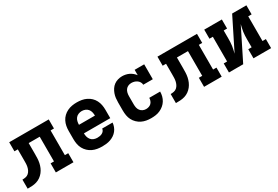

<svg xmlns="http://www.w3.org/2000/svg" viewBox="40 -1269 2921 2019"><g transform="rotate(-30 1500.0 -260.0)"><path d="M0 0V-110Q20 -110 40 -114Q60 -118 75 -131Q90 -144 99 -162.5Q108 -181 112 -200.5Q116 -220 116.5 -240Q117 -260 117 -280V-410H76V-520H556V-410H515V-110H556V0H342V-110H383V-410H249V-281Q249 -254 248 -226.5Q247 -199 241.5 -172Q236 -145 225 -119.5Q214 -94 197 -72.5Q180 -51 157.5 -35Q135 -19 108.5 -11Q82 -3 54.5 -1.5Q27 0 0 0Z M903 8Q873 8 843.5 3Q814 -2 787 -14.5Q760 -27 738 -48Q716 -69 702 -95Q688 -121 682.5 -150.5Q677 -180 677 -210V-310Q677 -340 682.5 -369Q688 -398 701.5 -424.5Q715 -451 736.5 -471.5Q758 -492 785 -505Q812 -518 841 -523Q870 -528 900 -528Q930 -528 959 -523Q988 -518 1015 -505Q1042 -492 1063.5 -471.5Q1085 -451 1098.5 -424.5Q1112 -398 1117.5 -369Q1123 -340 1123 -310V-208H803Q803 -186 808.5 -165.5Q814 -145 827.5 -128.5Q841 -112 861.5 -104.5Q882 -97 903 -97Q918 -97 933 -99.5Q948 -102 961.5 -109Q975 -116 984.5 -128.5Q994 -141 995 -156H1121Q1119 -131 1110 -107Q1101 -83 1085 -63Q1069 -43 1048 -29Q1027 -15 1003 -6.5Q979 2 953.5 5Q928 8 903 8ZM803 -312H997Q997 -333 992 -354Q987 -375 974 -391Q961 -407 941 -415Q921 -423 900 -423Q879 -423 859 -415Q839 -407 826 -391Q813 -375 808 -354Q803 -333 803 -312Z M1498 8Q1468 8 1439 3Q1410 -2 1383.5 -15Q1357 -28 1335.5 -49Q1314 -70 1300.5 -96Q1287 -122 1282 -151.5Q1277 -181 1277 -210V-310Q1277 -336 1280 -362Q1283 -388 1292 -413Q1301 -438 1315.5 -460Q1330 -482 1351 -497.5Q1372 -513 1398 -520.5Q1424 -528 1450 -528Q1471 -528 1492.5 -523.5Q1514 -519 1533.5 -509.5Q1553 -500 1569.5 -486Q1586 -472 1599 -455V-520H1715V-339H1599Q1599 -357 1589.5 -372.5Q1580 -388 1566 -398Q1552 -408 1534.5 -413Q1517 -418 1499 -418Q1479 -418 1460.5 -410Q1442 -402 1430 -386Q1418 -370 1413.5 -350Q1409 -330 1409 -310V-210Q1409 -190 1413 -170.5Q1417 -151 1429 -135Q1441 -119 1459.5 -110.5Q1478 -102 1498 -102Q1515 -102 1532 -107.5Q1549 -113 1561 -125Q1573 -137 1579 -154Q1585 -171 1585 -188H1717Q1717 -160 1710 -133Q1703 -106 1688.5 -82.5Q1674 -59 1652.5 -41Q1631 -23 1605.5 -11.5Q1580 0 1552.5 4Q1525 8 1498 8Z M1800 0V-110Q1820 -110 1840 -114Q1860 -118 1875 -131Q1890 -144 1899 -162.5Q1908 -181 1912 -200.5Q1916 -220 1916.5 -240Q1917 -260 1917 -280V-410H1876V-520H2356V-410H2315V-110H2356V0H2142V-110H2183V-410H2049V-281Q2049 -254 2048 -226.5Q2047 -199 2041.5 -172Q2036 -145 2025 -119.5Q2014 -94 1997 -72.5Q1980 -51 1957.5 -35Q1935 -19 1908.5 -11Q1882 -3 1854.5 -1.5Q1827 0 1800 0Z M2444 0V-110H2485V-410H2444V-520H2658V-410H2617V-312Q2617 -290 2616 -268.5Q2615 -247 2612 -225.5Q2609 -204 2604 -183Q2599 -162 2594 -141L2783 -520H2956V-410H2915V-110H2956V0H2742V-110H2783V-208Q2783 -230 2784 -251.5Q2785 -273 2788 -294.5Q2791 -316 2796 -337Q2801 -358 2806 -379L2617 0Z"/></g></svg>

Font: Iosevka Etoile Extrabold
Style: Regular
Weight: 800
Designer: Belleve Invis
Foundry: Belleve Invis
Version: Version 22.1.2; ttfautohint (v1.8.4)